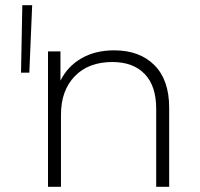

<svg xmlns="http://www.w3.org/2000/svg" viewBox="-20 -720 772 740"><path d="M66 -700H104L93 -440H61ZM632 -305V0H582V-301Q582 -389 537.5 -435Q493 -481 413 -481Q321 -481 268 -426Q215 -371 215 -278V0H165V-522H213V-409Q240 -464 293.5 -495Q347 -526 420 -526Q518 -526 575 -469Q632 -412 632 -305Z"/></svg>

Font: Idrija Light
Style: Regular
Weight: 300
Designer: Julieta Ulanovsky
Foundry: Julieta Ulanovsky
Version: Version 7.200